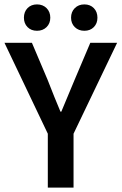

<svg xmlns="http://www.w3.org/2000/svg" viewBox="-24 -847 549 867"><path d="M191.9 0V-243.2L-3.9 -653.8H120.1L190.9 -486.8Q223.1 -403.8 249 -342.8H252.9Q304.7 -465.8 313 -486.8L383.8 -653.8H504.9L308.1 -243.2V0ZM84 -767.1Q84 -793.5 100.3 -810.3Q116.7 -827.1 143.1 -827.1Q169.4 -827.1 186.3 -810.3Q203.1 -793.5 203.1 -767.1Q203.1 -741.2 186.3 -724.6Q169.4 -708 143.1 -708Q116.7 -708 100.3 -724.6Q84 -741.2 84 -767.1ZM296.9 -767.1Q296.9 -793.5 313.7 -810.3Q330.6 -827.1 356.9 -827.1Q383.3 -827.1 399.7 -810.3Q416 -793.5 416 -767.1Q416 -741.2 399.7 -724.6Q383.3 -708 356.9 -708Q330.6 -708 313.7 -724.6Q296.9 -741.2 296.9 -767.1Z"/></svg>

Font: Toshiba Sans Medium
Style: Regular
Weight: 500
Designer: Paul D. Hunt
Foundry: Toshiba Corporation
Version: Version 2.020;PS 2.0;hotconv 1.0.86;makeotf.lib2.5.63406